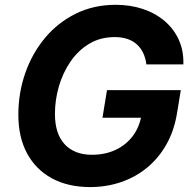

<svg xmlns="http://www.w3.org/2000/svg" viewBox="-20 -757 791 787"><path d="M349.6 9.8Q258.8 9.8 192.8 -26Q126.9 -61.9 91 -128.2Q55.2 -194.6 55.2 -286.8Q55.2 -375.8 83.4 -457Q111.6 -538.1 164.2 -601.2Q216.8 -664.3 290.3 -700.8Q363.9 -737.3 454.3 -737.3Q514.5 -737.3 565.9 -720.1Q617.3 -702.9 654.9 -670.7Q692.6 -638.6 713 -593.6Q733.3 -548.6 731.6 -492.9H580Q576.8 -519.1 566.9 -539.8Q557 -560.5 540.8 -575.2Q524.6 -589.8 502 -597.4Q479.3 -605 450.4 -605Q391.4 -605 345.9 -577.7Q300.3 -550.4 269 -504.6Q237.6 -458.9 221.4 -403Q205.2 -347.2 205.2 -289.8Q205.2 -208.4 245.3 -165.5Q285.3 -122.6 356.7 -122.6Q411.2 -122.6 454.1 -142.8Q496.9 -163.1 524.3 -199.5Q551.7 -236 559.5 -283.7L588.8 -274.4H400L418.6 -387.6H721.1L705.4 -291.9Q693.6 -220.6 661.9 -164.6Q630.2 -108.7 582.9 -69.8Q535.6 -31 476.1 -10.6Q416.6 9.8 349.6 9.8Z"/></svg>

Font: Adwaita Sans
Style: Italic
Weight: 400
Italic angle: -9.39999°
Designer: Rasmus Andersson
Foundry: rsms
Version: Version 4.001;git-9221beed3